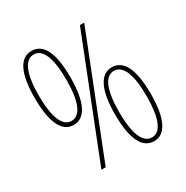

<svg xmlns="http://www.w3.org/2000/svg" viewBox="-168 -862 974 1008"><g transform="rotate(-30 319.0 -357.5)"><path d="M158 -724C86 -724 50 -646 50 -502C50 -354 86 -276 158 -276C229 -276 267 -353 267 -501C267 -651 230 -724 158 -724ZM473 -714H447L165 0H191ZM159 -702C214 -702 242 -632 242 -501C242 -370 213 -300 158 -300C105 -300 75 -368 75 -501C75 -636 106 -702 159 -702ZM480 -439C412 -439 372 -365 372 -216C372 -58 414 9 481 9C548 9 589 -61 589 -216C589 -366 551 -439 480 -439ZM480 -417C536 -417 564 -347 564 -215C564 -89 537 -14 481 -14C426 -14 397 -84 397 -215C397 -350 428 -417 480 -417Z"/></g></svg>

Font: Noto Sans Condensed Thin
Style: Regular
Weight: 100
Width: 3
Designer: Monotype Design Team
Foundry: Monotype Imaging Inc.
Version: Version 2.013